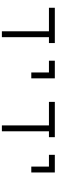

<svg xmlns="http://www.w3.org/2000/svg" viewBox="699 -1301 602 2040"><g transform="rotate(90 1000.0 -281.0)"><path d="M437.5 -500H375V0H312.5V-500H62.5V-562.5H437.5Z M812.5 -312.5H750V-500H625V-562.5H812.5Z M1437.5 -500H1375V0H1312.5V-500H1062.5V-562.5H1437.5Z M1812.5 -312.5H1750V-500H1625V-562.5H1812.5Z"/></g></svg>

Font: 寒蝉点阵体 16px
Style: Regular
Weight: 400
Designer: Designed by Warren2060
Foundry: ChillType
Version: Version 1.000